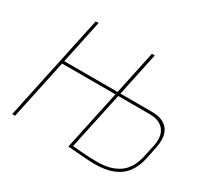

<svg xmlns="http://www.w3.org/2000/svg" viewBox="-148 -894 1155 1101"><g transform="rotate(30 429.5 -344.0)"><path d="M727 -412H521L582 -700H563L502 -412H149L210 -700H191L42 0H61L145 -394H498L414 0Q414 0 428.5 1Q443 2 466 4Q489 6 514 8Q539 10 560.5 11Q582 12 593 12Q666 12 715.5 -8Q765 -28 794.5 -68Q824 -108 837 -168L854 -251Q859 -275 858.5 -303Q858 -331 846 -355.5Q834 -380 806 -396Q778 -412 727 -412ZM817 -162Q811 -135 798 -107.5Q785 -80 760.5 -57Q736 -34 696 -20Q656 -6 597 -6Q570 -6 542 -7.5Q514 -9 490 -11Q466 -13 451 -14.5Q436 -16 436 -16L517 -394H724Q763 -394 787.5 -382Q812 -370 825 -349.5Q838 -329 840 -303Q842 -277 836 -249Z"/></g></svg>

Font: Advent Pro Thin
Style: Italic
Weight: 250
Italic angle: -12°
Version: Version 3.000